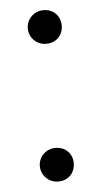

<svg xmlns="http://www.w3.org/2000/svg" viewBox="-44 -543 312 586"><g transform="rotate(-5 112.0 -250.5)"><path d="M111 -513C82 -513 59 -490 59 -461C59 -433 82 -410 111 -410C143 -410 163 -433 163 -461C163 -490 143 -513 111 -513ZM111 -91C82 -91 59 -68 59 -40C59 -11 82 12 111 12C143 12 163 -11 163 -40C163 -68 143 -91 111 -91Z"/></g></svg>

Font: Glow Sans SC Normal
Style: Regular
Weight: 400
Designer: Ryoko NISHIZUKA (kana, bopomofo & ideographs); Paul D. Hunt (Latin, Greek & Cyrillic); Sandoll Communications, Soo-young
Version: Version 0.93